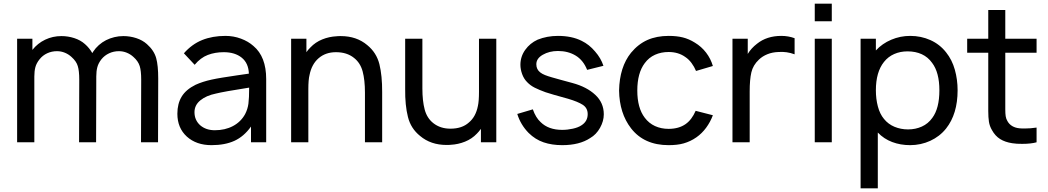

<svg xmlns="http://www.w3.org/2000/svg" viewBox="-20 -773 5692 1043"><path d="M839.5 -346 838.5 0H746L747 -340.5Q747 -388.5 739 -414Q730.5 -441 705 -463.5Q689.5 -478 669 -486.5Q648.5 -495 626 -495Q597.5 -495 572.8 -483.5Q548 -472 531 -451Q514.5 -430 508.8 -408.2Q503 -386.5 503 -357.5V-346L502 0H409.5L410.5 -340.5Q410.5 -388.5 402.5 -414Q395 -440 368.5 -463.5Q353 -478 332.5 -486.5Q312 -495 289.5 -495Q261 -495 236.2 -483.5Q211.5 -472 195 -451Q178 -430 172.2 -408.2Q166.5 -386.5 166.5 -357.5V0H73V-562.5H156V-502Q184.5 -538 225.5 -557.5Q266.5 -577 313.5 -577Q349.5 -577 383.5 -566Q417.5 -555 441.5 -533.5Q465.5 -512.5 481.5 -484.5L485.5 -491.5Q499 -512 517 -528Q535 -544 556.2 -554.8Q577.5 -565.5 601.2 -571.2Q625 -577 650 -577Q686 -577 720 -566Q754 -555 778 -533.5Q817 -499 828.5 -457Q839.5 -417.5 839.5 -346Z M1343.5 0V-85.5Q1305 -31.5 1253.5 -8Q1202 15.5 1129 15.5Q1046.5 15.5 995 -31Q943.5 -78 943.5 -155Q943.5 -209.5 966.8 -248Q990 -286.5 1042.5 -312.5Q1081 -330 1129.5 -340.5Q1154.5 -346 1188.5 -351.5Q1222.5 -357 1266.5 -363.5L1332 -373Q1330 -430 1293 -459.8Q1256 -489.5 1195.5 -489.5Q1148 -489.5 1108.8 -474.5Q1069.5 -459.5 1037.5 -421L979 -483.5Q1022.5 -533 1078.2 -555.5Q1134 -578 1205 -578Q1248.5 -578 1288.5 -563.2Q1328.5 -548.5 1357 -523Q1426 -465 1426 -343.5V0ZM1333.5 -297Q1263.5 -286 1218.5 -278Q1173.5 -270 1152 -264.5Q1100.5 -254 1068.5 -228Q1036.5 -202 1036.5 -163.5Q1036.5 -120.5 1067.5 -92.5Q1099 -65.5 1147 -65.5Q1202.5 -65.5 1245.5 -88.2Q1288.5 -111 1311.5 -153Q1325.5 -180 1329.5 -210Q1331.5 -225.5 1332.5 -247Q1333.5 -268.5 1333.5 -297Z M2056 -273V0H1962.5V-270Q1962.5 -338.5 1950 -385Q1937.5 -431.5 1903 -458.5Q1864.5 -489.5 1805 -489.5Q1748.5 -489.5 1710.5 -456.5Q1673 -424 1661.5 -365.5Q1655 -340 1655 -288.5V0H1561.5V-562.5H1644.5V-489.5Q1648.5 -496 1654 -502.2Q1659.5 -508.5 1666.5 -515.5Q1693.5 -544 1730.8 -559Q1768 -574 1808.5 -576Q1812 -576.5 1817.5 -576.8Q1823 -577 1831 -577Q1917 -577 1975 -528Q2025 -487.5 2041 -424.5Q2056.5 -361.5 2056 -273Z M2676 -562.5V0H2592.5V-73Q2586 -64.5 2580.8 -58.2Q2575.5 -52 2570.5 -47Q2543.5 -18.5 2506 -3.5Q2468.5 11.5 2429 13.5Q2425 14 2419.5 14.2Q2414 14.5 2406 14.5Q2320 14.5 2262 -34.5Q2211.5 -75 2196 -138Q2180 -201 2181 -289.5V-562.5H2274.5V-292.5Q2274.5 -225 2287 -178Q2299.5 -131 2334 -104Q2372 -74 2427 -74Q2490 -74 2527 -107.5Q2564.5 -138.5 2576 -197Q2582 -223 2582 -275V-562.5Z M3169.5 -393.5Q3148.5 -446 3107.2 -471Q3066 -496 3011 -496Q2964 -496 2928.5 -475.5Q2893.5 -455.5 2893.5 -424Q2893.5 -409.5 2898.8 -398.8Q2904 -388 2914.5 -379.8Q2925 -371.5 2940.8 -365.2Q2956.5 -359 2977.5 -353Q2996.5 -347.5 3024.5 -339.8Q3052.5 -332 3090 -322Q3167.5 -301 3213.5 -258Q3260 -215 3260 -152Q3260 -115 3239.5 -78.5Q3219 -42 3186 -23Q3128 15.5 3034 15.5Q2978 15.5 2933 0.2Q2888 -15 2851.5 -51Q2808 -95.5 2790 -154L2874.5 -179Q2890.5 -133.5 2917 -109.5Q2959.5 -67.5 3034 -67.5Q3063 -67.5 3092 -74Q3121.5 -80.5 3139 -92.5Q3172.5 -114 3172.5 -153Q3172.5 -186 3146 -203.5Q3120 -220.5 3066 -236.5Q3019 -249.5 2988.5 -258.2Q2958 -267 2943.5 -272Q2909 -284.5 2885 -296.5Q2861 -308.5 2843.5 -327Q2825.5 -345 2816.2 -371Q2807 -397 2807 -421Q2807 -465.5 2833 -502Q2859 -538.5 2900.5 -557.5Q2951.5 -578 3011 -578Q3086.5 -578 3140 -551Q3181 -531 3212.5 -493.5Q3244.5 -457 3258 -415.5Z M3761 -387.5Q3751.5 -410.5 3736.5 -430.8Q3721.5 -451 3702.5 -463.5Q3665 -490.5 3612 -490.5Q3571.5 -490.5 3538.2 -475.5Q3505 -460.5 3482.5 -430Q3442 -376.5 3442 -281Q3442 -186.5 3482.5 -133.5Q3505 -103.5 3538.2 -88.2Q3571.5 -73 3612 -73Q3667.5 -73 3704.5 -99Q3738 -122.5 3759 -171L3852.5 -147Q3839 -110.5 3816 -79.2Q3793 -48 3763 -27Q3746.5 -15.5 3729.5 -7.5Q3712.5 0.5 3694.2 5.8Q3676 11 3655.8 13.2Q3635.5 15.5 3612 15.5Q3479 15.5 3408 -76Q3345 -157.5 3343 -281Q3345.5 -409 3408 -486.5Q3447 -533.5 3497 -555.8Q3547 -578 3613 -578Q3655.5 -578 3689 -569.8Q3722.5 -561.5 3754.5 -541.5Q3790.5 -520 3815.8 -487Q3841 -454 3852.5 -414.5Z M4296.5 -565.5V-478Q4253.5 -494 4209 -490.5Q4176 -489.5 4148.8 -478.5Q4121.5 -467.5 4102.5 -449Q4070.5 -419 4061.5 -379.5Q4052.5 -340.5 4052.5 -276V0H3959V-562.5H4042V-480Q4060.5 -511 4092.5 -535.5Q4145.5 -578 4224.5 -578Q4262.5 -578 4296.5 -565.5Z M4498.5 -753V-657.5H4406V-753ZM4498.5 -562.5V0H4406V-562.5Z M5182 -282.5Q5182 -154 5119.5 -75Q5102 -53 5080.2 -36.2Q5058.5 -19.5 5033.5 -8Q5008.5 3.5 4980.8 9.5Q4953 15.5 4924.5 15.5Q4871.5 15.5 4826.5 -1.5Q4781.5 -18.5 4748.5 -53V250H4655V-562.5H4738V-499Q4772.5 -536.5 4821.5 -557.2Q4870.5 -578 4924.5 -578Q4983.5 -578 5034.2 -555.2Q5085 -532.5 5119.5 -488.5Q5152 -448 5167 -394.2Q5182 -340.5 5182 -282.5ZM5083 -282.5Q5083 -379.5 5043.5 -431.5Q5021 -463 4987.2 -478.5Q4953.5 -494 4910 -494Q4870.5 -494 4837.5 -479.5Q4804.5 -465 4782 -436.5Q4738 -381.5 4738 -282.5Q4738 -235.5 4748.8 -194.8Q4759.5 -154 4782 -127Q4805 -98.5 4839.2 -84.2Q4873.5 -70 4913 -70Q4953.5 -70 4987.8 -85.5Q5022 -101 5044.5 -132.5Q5083 -184 5083 -282.5Z M5441 -216.5V-179Q5441 -156 5443.2 -141.5Q5445.5 -127 5452.5 -115.5Q5462 -98 5479 -88Q5496 -78 5518.5 -76Q5523 -75.5 5530.2 -75.2Q5537.5 -75 5547.5 -75Q5562.5 -75 5578.2 -76.2Q5594 -77.5 5611 -80V0Q5580 8.5 5533 8.5Q5517.5 8.5 5504 7.8Q5490.5 7 5478.5 5Q5439.5 -1 5412.8 -17.8Q5386 -34.5 5368.5 -66.5Q5356 -87.5 5352.2 -111.5Q5348.5 -135.5 5348.5 -170V-212.5V-486.5H5234V-562.5H5348.5V-718.5H5441V-562.5H5611V-486.5H5441Z"/></svg>

Font: Russisch Sans Medium
Style: Regular
Weight: 500
Width: 4
Designer: Michael Sharanda (font) & Cristiano Sobral (main changes)
Foundry: Michael Sharanda
Version: Version 2.00;September 8, 2020;FontCreator 13.0.0.2681 64-bi